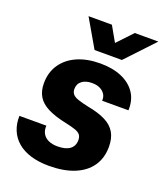

<svg xmlns="http://www.w3.org/2000/svg" viewBox="-139 -835 800 938"><g transform="rotate(20 261.5 -366.5)"><path d="M225.7 10Q172.3 10 130.9 -2.7Q89.6 -15.4 61.6 -39.4Q33.7 -63.3 20.1 -96.6Q6.4 -129.9 7.7 -170.3H147.7Q146.1 -145.9 156.1 -128.8Q166 -111.7 185.8 -102.7Q205.6 -93.7 232.6 -93.7Q275.1 -93.7 297 -110.1Q318.9 -126.6 318.9 -157.1Q318.9 -174.7 310.7 -184.9Q302.6 -195 284.2 -201.4Q265.9 -207.9 235.7 -214.3Q174.3 -226.9 136.7 -245.9Q99.1 -264.9 82.3 -293.1Q65.4 -321.3 65.4 -360.9Q65.4 -417.7 93.7 -459.5Q122 -501.3 173.1 -523.8Q224.3 -546.3 292.7 -546.3Q356.9 -546.3 403.9 -526.1Q451 -505.9 476 -468.5Q501 -431.1 499 -378H362Q363.6 -398.1 354.1 -412.3Q344.7 -426.4 327.9 -434.5Q311 -442.6 287.6 -442.6Q254.4 -442.6 234.7 -427.6Q215 -412.7 215 -385.6Q215 -369.4 224.1 -358.9Q233.1 -348.3 254.2 -341.4Q275.3 -334.4 310 -327Q365 -316.7 400.5 -298.6Q436 -280.6 453.2 -251.1Q470.4 -221.6 470.4 -178Q470.4 -118.6 441.2 -76.6Q412 -34.6 357.1 -12.3Q302.1 10 225.7 10ZM242.6 -598.1 158.4 -743.4H279.9L324.6 -664.6L398.9 -743.4H521.4L384.7 -598.1Z"/></g></svg>

Font: Mona Sans ExtraLight
Style: Italic
Weight: 200
Italic angle: -11.6951°
Designer: Deni Anggara
Foundry: GitHub
Version: Version 2.000